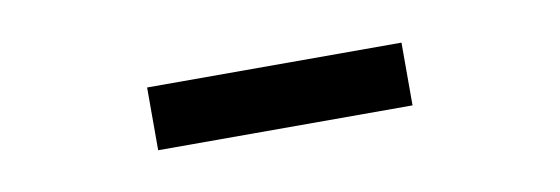

<svg xmlns="http://www.w3.org/2000/svg" viewBox="-25 -792 650 223"><g transform="rotate(-10 300.0 -680.0)"><path d="M150 -643V-717H450V-643Z"/></g></svg>

Font: Iosevka Curly Extended
Style: Regular
Weight: 400
Width: 7
Monospace: yes
Designer: Belleve Invis
Foundry: Belleve Invis
Version: Version 11.1.0; ttfautohint (v1.8.3)